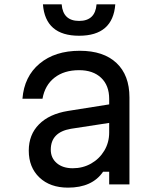

<svg xmlns="http://www.w3.org/2000/svg" viewBox="-20 -846 740 881"><path d="M453 -58Q403 15 292 15Q210 15 161 -31.5Q112 -78 112 -155Q112 -228 159 -275.5Q206 -323 292 -337L481 -367V-392Q481 -454 444 -489Q407 -524 343 -524Q274 -524 230 -489.5Q186 -455 175 -393H83Q91 -495 161.5 -554Q232 -613 346 -613Q455 -613 514.5 -557Q574 -501 574 -399V0H481V-58ZM213 -159Q213 -121 240.5 -97.5Q268 -74 314 -74Q360 -74 398 -95.5Q436 -117 458.5 -154.5Q481 -192 481 -238V-282L305 -255Q213 -239 213 -159ZM263 -826Q269 -750 343 -750Q417 -750 423 -826H509Q498 -682 343 -682Q188 -682 177 -826Z"/></svg>

Font: Martian Mono Light
Style: Regular
Weight: 300
Monospace: yes
Designer: Roman Shamin
Foundry: Evil Martians
Version: Version 1.000; ttfautohint (v1.8.4.7-5d5b)